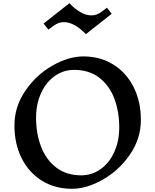

<svg xmlns="http://www.w3.org/2000/svg" viewBox="-20 -1158 969 1198"><path d="M859 -410Q859 -293 791 -194Q723 -95 622 -37.5Q521 20 429 20Q323 20 241.5 -30.5Q160 -81 115 -171Q70 -261 70 -375Q70 -492 138 -591.5Q206 -691 307 -748.5Q408 -806 500 -806Q606 -806 687.5 -755Q769 -704 814 -614Q859 -524 859 -410ZM205 -423Q205 -325 236 -243.5Q267 -162 330.5 -113Q394 -64 487 -64Q553 -64 607.5 -102.5Q662 -141 693 -209.5Q724 -278 724 -363Q724 -462 693 -543.5Q662 -625 599 -673.5Q536 -722 442 -722Q376 -722 321.5 -683.5Q267 -645 236 -576.5Q205 -508 205 -423ZM551 -1062Q583 -1062 613 -1084L647 -1110L677 -1072L516 -945Q443 -1020 379 -1020Q345 -1020 314 -997L282 -973L252 -1011L413 -1138Q486 -1062 551 -1062Z"/></svg>

Font: Inknut
Style: Antiqua
Weight: 400
Designer: Claus Eggers Srensen
Foundry: Claus Eggers Srensen
Version: Version 1.000; ttfautohint (v1.2) -l 7 -r 28 -G 50 -x 13 -D 